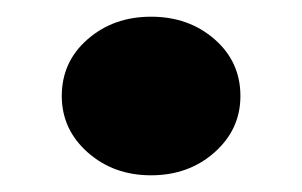

<svg xmlns="http://www.w3.org/2000/svg" viewBox="-20 -460 362 230"><path d="M161 -250Q116 -250 85 -277.5Q54 -305 54 -345Q54 -386 85 -413Q116 -440 161 -440Q206 -440 237 -413Q268 -386 268 -345Q268 -305 237 -277.5Q206 -250 161 -250Z"/></svg>

Font: Platypi
Style: Bold
Weight: 700
Designer: David Sargent
Foundry: Bolt Cutter Type
Version: Version 1.200; ttfautohint (v1.8.4.7-5d5b)